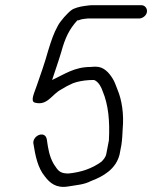

<svg xmlns="http://www.w3.org/2000/svg" viewBox="-20 -685 584 737"><path d="M329 10C377 -8 425 -36 439 -92L446 -129C449 -148 450 -171 451 -191C456 -246 448 -301 431 -341C425 -356 420 -372 412 -384C399 -405 379 -429 348 -429C341 -429 335 -429 329 -428H328C265 -428 228 -400 180 -378C191 -412 204 -448 215 -485C230 -540 246 -573 277 -607H280C281 -607 282 -607 284 -608C297 -613 304 -612 316 -614H514C527 -614 542 -625 544 -639C546 -653 536 -665 523 -665H338C331 -665 325 -665 319 -664L304 -662C288 -660 264 -654 254 -646C240 -636 212 -605 202 -586C186 -557 177 -530 165 -491C152 -444 136 -399 121 -356C112 -329 95 -296 114 -291C162 -278 179 -323 214 -341C228 -350 245 -359 259 -365L274 -370C293 -375 315 -378 339 -378C342 -378 344 -377 347 -375C360 -367 369 -350 374 -335C396 -283 402 -220 398 -146L388 -94C385 -80 376 -71 369 -64C333 -38 292 -24 243 -19C215 -19 205 -27 194 -44C178 -65 169 -92 164 -122C160 -141 162 -159 150 -166C133 -176 106 -158 108 -135C116 -85 125 -41 152 -8C171 17 195 38 240 31C275 25 302 24 329 10ZM165 -490V-489ZM374 -336V-335ZM387 -298ZM194 -43V-44ZM439 -92Z"/></svg>

Font: Blanket
Style: LightObl
Weight: 300
Foundry: Cannot Into Space Fonts
Version: Version 0.9